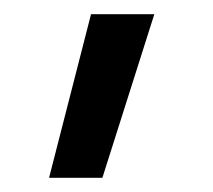

<svg xmlns="http://www.w3.org/2000/svg" viewBox="-20 -127 300 270"><path d="M197 -107 124 123H49L108 -107Z"/></svg>

Font: IngvarSans
Style: Regular
Weight: 500
Version: Version 3.000